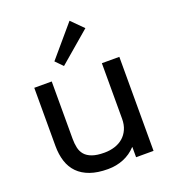

<svg xmlns="http://www.w3.org/2000/svg" viewBox="-168 -1075 1080 1209"><g transform="rotate(-20 372.5 -470.5)"><path d="M516 -873 308 -695 261 -743 438 -951ZM655 0H538V-68H536Q501 -30 452.5 -10Q404 10 347 10Q278 10 228.5 -7.5Q179 -25 147 -57.5Q115 -90 100 -136.5Q85 -183 85 -241V-630H202V-245Q202 -213 208 -185.5Q214 -158 231 -138Q248 -118 279.5 -106.5Q311 -95 361 -95Q399 -95 431.5 -105.5Q464 -116 487.5 -136.5Q511 -157 524.5 -187.5Q538 -218 538 -258V-630H655Z"/></g></svg>

Font: TypoPRO Sinkin Sans
Style: 500 Medium
Weight: 500
Designer: Keith Bates
Foundry: K-Type
Version: Sinkin Sans (version 1.0)  by Keith Bates   •   © 2014   www